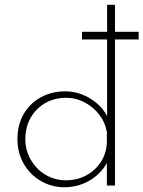

<svg xmlns="http://www.w3.org/2000/svg" viewBox="-20 -776 600 803"><path d="M249 7Q195 7 150 -19.5Q105 -46 79 -91.5Q53 -137 53 -194Q53 -255 79.5 -300Q106 -345 151.5 -369.5Q197 -394 252 -394Q310 -394 360.5 -362Q411 -330 433 -280L428 -263V-756H461V0H427V-125L433 -106Q410 -56 360.5 -24.5Q311 7 249 7ZM256 -22Q303 -22 341.5 -43Q380 -64 403 -100.5Q426 -137 427 -183V-224Q420 -264 395.5 -296Q371 -328 334.5 -347.5Q298 -367 256 -367Q208 -367 169.5 -345Q131 -323 108.5 -284Q86 -245 86 -194Q86 -147 109 -107.5Q132 -68 170.5 -45Q209 -22 256 -22ZM323 -643H560V-611H323Z"/></svg>

Font: Josefin Sans Thin ExtraLight
Style: Regular
Weight: 250
Version: Version 2.001